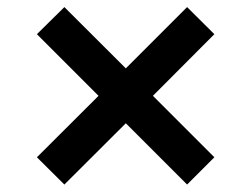

<svg xmlns="http://www.w3.org/2000/svg" viewBox="-20 -678 692 528"><path d="M326 -339 494.5 -170.5 569.5 -245.5 400.5 -414.5 569.5 -584 494.5 -658.5 326 -490 157 -658.5 81.5 -584 251 -414.5 81.5 -245.5 157 -170.5Z"/></svg>

Font: Spartan SemiBold
Style: Regular
Weight: 600
Designer: Matt Bailey, Mirko Velimirovic
Foundry: Matt Bailey
Version: Version 1.003